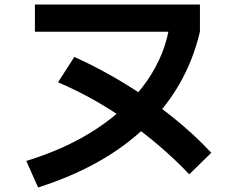

<svg xmlns="http://www.w3.org/2000/svg" viewBox="-20 -777 1040 847"><path d="M96 -67Q276 -122 411 -212Q546 -302 628 -419.5Q710 -537 729 -672L765 -637H134V-757H862V-637Q804 -391 622.5 -217Q441 -43 148 50ZM815 -8Q693 -136 543.5 -241.5Q394 -347 236 -414L308 -526Q427 -472 536.5 -404.5Q646 -337 741.5 -260.5Q837 -184 912 -103Z"/></svg>

Font: M PLUS 1 Code
Style: Regular
Weight: 400
Designer: Coji Morishita
Foundry: UNDERFOREST DESIGN
Version: Version 1.005